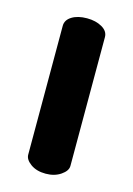

<svg xmlns="http://www.w3.org/2000/svg" viewBox="-82 -521 392 567"><g transform="rotate(15 114.0 -237.5)"><path d="M114 0Q86 0 68 -13Q50 -26 50 -41V-435Q50 -453 68 -464Q86 -475 114 -475Q141 -475 160 -464Q179 -453 179 -435V-41Q179 -26 160 -13Q141 0 114 0Z"/></g></svg>

Font: Dosis
Style: Bold
Weight: 700
Designer: EdgarTolentino, PabloImpallari, IginoMarini
Foundry: EdgarTolentino, PabloImpallari, IginoMarini
Version: Version 3.001; ttfautohint (v1.8.2)